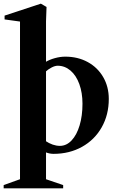

<svg xmlns="http://www.w3.org/2000/svg" viewBox="-26 -826 646 1048"><path d="M-6 184.2 91.2 149.4 83.2 160.8V-716.4L91.6 -707.2L-1 -720V-740.8L197 -806L228 -788L225.2 -710.2V-481.6L221.4 -486.8Q243 -500.2 272.9 -508.5Q302.8 -516.8 330 -516.8Q398.8 -516.8 452.8 -487.3Q506.8 -457.8 537.3 -405.2Q567.8 -352.6 567.8 -286Q567.8 -199.4 529.1 -131.1Q490.4 -62.8 421.7 -24.5Q353 13.8 266 13.8Q243.2 13.8 220.4 4L225.2 -2.2V160.8L218 149.8L318.8 184.2V201.8H-6ZM424.2 -259.8Q424.2 -319.6 407 -367Q389.8 -414.4 358.8 -440.8Q327.8 -467.2 289 -467.2Q274.4 -467.2 256 -457.8Q237.6 -448.4 220.4 -432.8L225.2 -446.4V-45.2L221.4 -57.2Q262.2 -29.8 301 -29.8Q336.8 -29.8 364.8 -59.5Q392.8 -89.2 408.5 -141.4Q424.2 -193.6 424.2 -259.8Z"/></svg>

Font: Wittgenstein
Style: Regular
Weight: 400
Designer: Jörg Drees
Foundry: Jörg Drees
Version: Version 1.003;Glyphs 3.1.2 (3151)